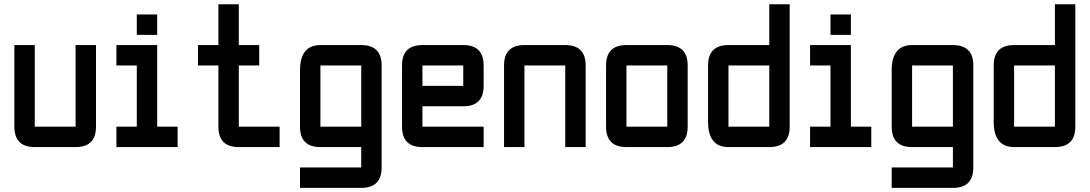

<svg xmlns="http://www.w3.org/2000/svg" viewBox="-20 -704 5216 919"><path d="M341.8 -488.3H439.5V-97.7Q439.5 0 341.8 0H146.5Q48.8 0 48.8 -97.7V-488.3H146.5V-97.7H341.8Z M634.8 -537.1V-634.8H732.4V-537.1ZM537.1 0V-97.7H634.8V-390.6H537.1V-488.3H732.4V-97.7H830.1V0Z M1123 0Q1025.4 0 1025.4 -97.7V-390.6H927.7V-488.3H1025.4V-683.6H1123V-488.3H1220.7V-390.6H1123V-97.7H1318.4V0Z M1709 195.3H1416V97.7H1709V0H1513.7Q1416 0 1416 -97.7V-366.2Q1416 -488.3 1513.7 -488.3H1709Q1806.6 -488.3 1806.6 -390.6V97.7Q1806.6 195.3 1709 195.3ZM1513.7 -97.7H1709V-390.6H1513.7Z M2002 -488.3H2197.3Q2294.9 -488.3 2294.9 -390.6V-293Q2294.9 -195.3 2197.3 -195.3H2002V-97.7H2294.9V0H2002Q1904.3 0 1904.3 -97.7V-390.6Q1904.3 -488.3 2002 -488.3ZM2197.3 -390.6H2002V-293H2197.3Z M2685.5 -390.6H2490.2V0H2392.6V-390.6Q2392.6 -488.3 2490.2 -488.3H2685.5Q2783.2 -488.3 2783.2 -390.6V0H2685.5Z M3173.8 0H2978.5Q2880.9 0 2880.9 -97.7V-390.6Q2880.9 -488.3 2978.5 -488.3H3173.8Q3271.5 -488.3 3271.5 -390.6V-97.7Q3271.5 0 3173.8 0ZM3173.8 -97.7V-390.6H2978.5V-97.7Z M3759.8 -97.7Q3759.8 0 3662.1 0H3466.8Q3369.1 0 3369.1 -122.1V-390.6Q3369.1 -488.3 3466.8 -488.3H3662.1V-683.6H3759.8ZM3466.8 -97.7H3662.1V-390.6H3466.8Z M3955.1 -537.1V-634.8H4052.7V-537.1ZM3857.4 0V-97.7H3955.1V-390.6H3857.4V-488.3H4052.7V-97.7H4150.4V0Z M4541 195.3H4248V97.7H4541V0H4345.7Q4248 0 4248 -97.7V-366.2Q4248 -488.3 4345.7 -488.3H4541Q4638.7 -488.3 4638.7 -390.6V97.7Q4638.7 195.3 4541 195.3ZM4345.7 -97.7H4541V-390.6H4345.7Z M5127 -97.7Q5127 0 5029.3 0H4834Q4736.3 0 4736.3 -122.1V-390.6Q4736.3 -488.3 4834 -488.3H5029.3V-683.6H5127ZM4834 -97.7H5029.3V-390.6H4834Z"/></svg>

Font: BabelStone Runic
Style: Regular
Weight: 400
Designer: Andrew West
Foundry: BabelStone
Version: Version 7.004 November 9, 2023